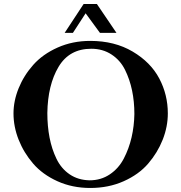

<svg xmlns="http://www.w3.org/2000/svg" viewBox="-20 -913 900 953"><path d="M47 -350Q47 -412 72.5 -475Q98 -538 145 -591Q192 -644 266 -677Q340 -710 428 -710Q549 -710 638.5 -657Q728 -604 770.5 -523.5Q813 -443 813 -350Q813 -284 787.5 -219.5Q762 -155 715.5 -101Q669 -47 594 -13.5Q519 20 428 20Q339 20 265 -13.5Q191 -47 144.5 -101Q98 -155 72.5 -219.5Q47 -284 47 -350ZM215 -352Q215 -287 226 -230Q237 -173 260.5 -124.5Q284 -76 326 -47.5Q368 -19 425 -18Q481 -18 525 -47.5Q569 -77 594.5 -126Q620 -175 633 -231Q646 -287 647 -347Q647 -409 635.5 -464Q624 -519 600.5 -566.5Q577 -614 533.5 -642.5Q490 -671 433 -671Q324 -671 270.5 -581Q217 -491 215 -352ZM461 -893 558 -750H476L405 -847L342 -750H301L395 -893Z"/></svg>

Font: Uncial Antiqua
Style: Regular
Weight: 400
Designer: Astigmatic (AOETI)
Foundry: Astigmatic (AOETI)
Version: Version 1.000